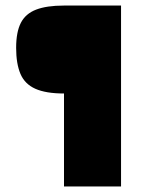

<svg xmlns="http://www.w3.org/2000/svg" viewBox="-20 -548 512 690"><path d="M415 -528V122H210V-212Q145 -212 107 -229Q69 -246 53.5 -282.5Q38 -319 38 -376Q38 -433 55 -466Q72 -499 110 -513.5Q148 -528 209 -528Z"/></svg>

Font: Genos Thin ExtraBold
Style: Regular
Weight: 800
Version: Version 1.010